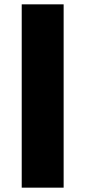

<svg xmlns="http://www.w3.org/2000/svg" viewBox="-20 -864 425 884"><path d="M80 0V-844H273V0Z"/></svg>

Font: Alexandria Black
Style: Regular
Weight: 900
Designer: Mohamed Gaber
Foundry: Kief Type Foundry
Version: Version 5.100